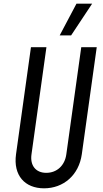

<svg xmlns="http://www.w3.org/2000/svg" viewBox="-20 -1006 559 1042"><path d="M304 -814H366L480 -986H395ZM505 -750H421L340 -169C332 -108 289 -68 231 -68C174 -68 142 -108 151 -169L232 -750H148L67 -169C51 -54 115 16 219 16C324 16 408 -55 424 -169Z"/></svg>

Font: Mohave
Style: Italic
Weight: 400
Italic angle: -8°
Designer: Gumpita Rahayu
Foundry: Tokotype
Version: Version 2.002;PS 002.002;hotconv 1.0.88;makeotf.lib2.5.64775